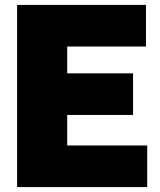

<svg xmlns="http://www.w3.org/2000/svg" viewBox="-20 -760 650 780"><path d="M49.5 0V-740H573V-571H253V-462H520.5V-293H253V-169H578V0Z"/></svg>

Font: Encode Sans Semi Condensed Black
Style: Regular
Weight: 900
Width: 4
Designer: Multiple Designers
Foundry: Impallari Type
Version: Version 3.000; ttfautohint (v1.8.3) -l 8 -r 50 -G 200 -x 14 